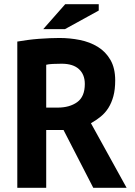

<svg xmlns="http://www.w3.org/2000/svg" viewBox="-20 -890 640 910"><path d="M62 -693Q85 -697 111.5 -700.5Q138 -704 164.5 -706Q191 -708 216 -709Q241 -710 262 -710Q311 -710 358.5 -700.5Q406 -691 443.5 -668Q481 -645 503.5 -606Q526 -567 526 -509Q526 -466 517.5 -434.5Q509 -403 494 -379Q479 -355 457.5 -337.5Q436 -320 411 -306L580 0H422L281 -274H199V0H62ZM272 -588Q251 -588 230.5 -587Q210 -586 199 -583V-380H253Q310 -380 346 -406Q382 -432 382 -492Q382 -537 354 -562.5Q326 -588 272 -588ZM289 -870H448V-840L288 -752H185Z"/></svg>

Font: PT Mono
Style: Bold
Weight: 700
Monospace: yes
Designer: A.Korolkova, I.Chaeva
Foundry: ParaType Ltd
Version: Version 1.000 OFL